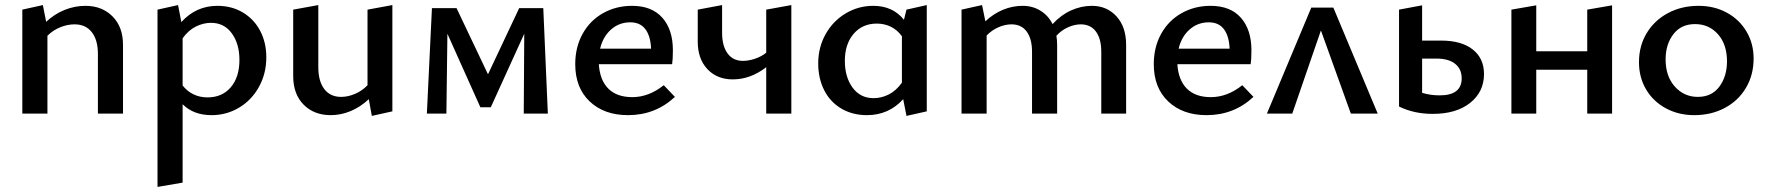

<svg xmlns="http://www.w3.org/2000/svg" viewBox="-20 -448 6973 757"><path d="M465 -271V0H366V-236Q366 -290 342 -321Q318 -352 274 -352Q246 -352 217.5 -340.5Q189 -329 167 -307V0H68V-410L149 -428L162 -362Q195 -393 235 -409Q275 -425 317 -425Q382 -425 423.5 -383.5Q465 -342 465 -271Z M1030 -222Q1030 -158 1001 -105.5Q972 -53 922.5 -23.5Q873 6 814 6Q743 6 700 -37V272L601 289V-410L682 -428L695 -361Q753 -425 837 -425Q894 -425 938 -398.5Q982 -372 1006 -326Q1030 -280 1030 -222ZM924 -212Q924 -275 894 -316.5Q864 -358 812 -358Q782 -358 752.5 -343.5Q723 -329 700 -297V-111Q718 -88 743 -76Q768 -64 798 -64Q856 -64 890 -104Q924 -144 924 -212Z M1527 -428V-9L1446 9L1434 -57Q1401 -26 1362.5 -10Q1324 6 1284 6Q1218 6 1177 -35.5Q1136 -77 1136 -148V-410L1235 -428V-183Q1235 -128 1258.5 -97Q1282 -66 1325 -66Q1352 -66 1380 -78Q1408 -90 1429 -112V-410Z M2045 0 2047 -315 1915 -25H1874L1744 -315L1740 0H1663L1683 -416H1780L1904 -155L2027 -416H2122L2140 0Z M2641 -66Q2564 6 2456 6Q2362 6 2305 -48Q2248 -102 2248 -195Q2248 -262 2277 -314.5Q2306 -367 2357.5 -396Q2409 -425 2472 -425Q2550 -425 2591.5 -378Q2633 -331 2633 -250Q2633 -214 2630 -195H2341Q2345 -132 2378.5 -98.5Q2412 -65 2473 -65Q2538 -65 2597 -112ZM2346 -256H2547Q2545 -306 2524.5 -333Q2504 -360 2465 -360Q2421 -360 2389 -331.5Q2357 -303 2346 -256Z M3100 -428V0H3001V-183Q2939 -135 2869 -135Q2807 -135 2769 -175.5Q2731 -216 2731 -284V-410L2827 -428V-319Q2827 -267 2848.5 -237.5Q2870 -208 2909 -208Q2932 -208 2957 -216.5Q2982 -225 3001 -240V-410Z M3634 -428V-9L3554 9L3541 -57Q3484 6 3398 6Q3341 6 3297 -20Q3253 -46 3229.5 -92.5Q3206 -139 3206 -198Q3206 -261 3235 -313Q3264 -365 3314 -395Q3364 -425 3423 -425Q3500 -425 3544 -370L3554 -410ZM3536 -122V-305Q3518 -330 3492.5 -342.5Q3467 -355 3437 -355Q3380 -355 3345.5 -314.5Q3311 -274 3311 -208Q3311 -144 3341.5 -102.5Q3372 -61 3424 -61Q3455 -61 3484 -75.5Q3513 -90 3536 -122Z M4420 -271V0H4322V-244Q4322 -295 4301 -323.5Q4280 -352 4241 -352Q4217 -352 4191 -340.5Q4165 -329 4145 -307Q4148 -291 4148 -271V0H4049V-244Q4049 -295 4028 -323.5Q4007 -352 3968 -352Q3943 -352 3916.5 -340.5Q3890 -329 3870 -308V0H3771V-410L3852 -428L3865 -364Q3897 -394 3934.5 -409.5Q3972 -425 4012 -425Q4051 -425 4082 -406Q4113 -387 4130 -353Q4163 -389 4203 -407Q4243 -425 4285 -425Q4344 -425 4382 -383.5Q4420 -342 4420 -271Z M4922 -66Q4845 6 4737 6Q4643 6 4586 -48Q4529 -102 4529 -195Q4529 -262 4558 -314.5Q4587 -367 4638.5 -396Q4690 -425 4753 -425Q4831 -425 4872.5 -378Q4914 -331 4914 -250Q4914 -214 4911 -195H4622Q4626 -132 4659.5 -98.5Q4693 -65 4754 -65Q4819 -65 4878 -112ZM4627 -256H4828Q4826 -306 4805.5 -333Q4785 -360 4746 -360Q4702 -360 4670 -331.5Q4638 -303 4627 -256Z M5306 0 5188 -328 5075 0H4975L5150 -418H5237L5412 0Z M5831 -156Q5831 -86 5776.5 -42.5Q5722 1 5629 1Q5555 1 5496 -28V-410L5587 -427V-288H5662Q5742 -288 5786.5 -253Q5831 -218 5831 -156ZM5743 -139Q5743 -176 5717 -196.5Q5691 -217 5644 -217H5587V-82Q5620 -72 5656 -72Q5743 -72 5743 -139Z M6336 -427V0H6238V-173H6037V0H5939V-410L6037 -427V-246H6238V-410Z M6442 -203Q6442 -267 6472.5 -317.5Q6503 -368 6556.5 -396.5Q6610 -425 6677 -425Q6739 -425 6788.5 -398Q6838 -371 6866 -323.5Q6894 -276 6894 -217Q6894 -153 6864 -102Q6834 -51 6780.5 -22.5Q6727 6 6660 6Q6598 6 6548 -21Q6498 -48 6470 -95.5Q6442 -143 6442 -203ZM6789 -206Q6789 -273 6753.5 -313Q6718 -353 6663 -353Q6608 -353 6577.5 -313Q6547 -273 6547 -214Q6547 -147 6583.5 -106.5Q6620 -66 6674 -66Q6729 -66 6759 -106.5Q6789 -147 6789 -206Z"/></svg>

Font: Ysabeau Infant Semibold
Style: Regular
Weight: 600
Designer: Christian Thalmann (Catharsis Fonts)
Version: Version 0.003